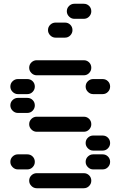

<svg xmlns="http://www.w3.org/2000/svg" viewBox="-20 -1010 640 1020"><path d="M135 -50Q135 -34 147 -22Q159 -10 175 -10H425Q442 -10 453.5 -22Q465 -34 465 -50Q465 -67 453.5 -78.5Q442 -90 425 -90H175Q159 -90 147 -78.5Q135 -67 135 -50ZM435 -150Q435 -134 447 -122Q459 -110 475 -110H525Q542 -110 553.5 -122Q565 -134 565 -150Q565 -167 553.5 -178.5Q542 -190 525 -190H475Q459 -190 447 -178.5Q435 -167 435 -150ZM35 -150Q35 -134 47 -122Q59 -110 75 -110H125Q142 -110 153.5 -122Q165 -134 165 -150Q165 -167 153.5 -178.5Q142 -190 125 -190H75Q59 -190 47 -178.5Q35 -167 35 -150ZM435 -250Q435 -234 447 -222Q459 -210 475 -210H525Q542 -210 553.5 -222Q565 -234 565 -250Q565 -267 553.5 -278.5Q542 -290 525 -290H475Q459 -290 447 -278.5Q435 -267 435 -250ZM135 -350Q135 -334 147 -322Q159 -310 175 -310H425Q442 -310 453.5 -322Q465 -334 465 -350Q465 -367 453.5 -378.5Q442 -390 425 -390H175Q159 -390 147 -378.5Q135 -367 135 -350ZM35 -450Q35 -434 47 -422Q59 -410 75 -410H125Q142 -410 153.5 -422Q165 -434 165 -450Q165 -467 153.5 -478.5Q142 -490 125 -490H75Q59 -490 47 -478.5Q35 -467 35 -450ZM435 -550Q435 -534 447 -522Q459 -510 475 -510H525Q542 -510 553.5 -522Q565 -534 565 -550Q565 -567 553.5 -578.5Q542 -590 525 -590H475Q459 -590 447 -578.5Q435 -567 435 -550ZM35 -550Q35 -534 47 -522Q59 -510 75 -510H125Q142 -510 153.5 -522Q165 -534 165 -550Q165 -567 153.5 -578.5Q142 -590 125 -590H75Q59 -590 47 -578.5Q35 -567 35 -550ZM135 -650Q135 -634 147 -622Q159 -610 175 -610H425Q442 -610 453.5 -622Q465 -634 465 -650Q465 -667 453.5 -678.5Q442 -690 425 -690H175Q159 -690 147 -678.5Q135 -667 135 -650ZM235 -850Q235 -834 247 -822Q259 -810 275 -810H325Q342 -810 353.5 -822Q365 -834 365 -850Q365 -867 353.5 -878.5Q342 -890 325 -890H275Q259 -890 247 -878.5Q235 -867 235 -850ZM335 -950Q335 -934 347 -922Q359 -910 375 -910H425Q442 -910 453.5 -922Q465 -934 465 -950Q465 -967 453.5 -978.5Q442 -990 425 -990H375Q359 -990 347 -978.5Q335 -967 335 -950Z"/></svg>

Font: Matrix Sans Raster
Style: Regular
Weight: 400
Designer: Brad Neil
Version: Version 1.100